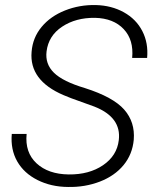

<svg xmlns="http://www.w3.org/2000/svg" viewBox="-20 -741 620 771"><path d="M457 -178.2Q468.3 -270 358.9 -313L265.6 -346.7L235.4 -358.9Q96.7 -418 106.9 -533.2Q111.3 -589.8 147 -632.8Q182.6 -675.8 241 -699Q299.3 -722.2 364.7 -720.7Q427.7 -719.2 477.3 -691.7Q526.9 -664.1 551.5 -616.2Q576.2 -568.4 570.8 -508.3H510.7Q517.6 -580.6 476.8 -624Q436 -667.5 361.8 -669.4Q284.7 -670.4 229.7 -634Q174.8 -597.7 167 -534.7Q160.6 -484.4 196.5 -449Q232.4 -413.6 321.3 -387.2Q434.6 -351.1 478.8 -300.8Q522.9 -250.5 517.1 -179.7Q511.7 -121.1 476.1 -77.9Q440.4 -34.7 380.9 -11.7Q321.3 11.2 252.9 9.8Q185.1 9.3 130.6 -18.1Q76.2 -45.4 49.1 -93Q22 -140.6 27.3 -203.1H86.9Q79.6 -128.9 126.7 -85.2Q173.8 -41.5 255.9 -40.5Q337.9 -39.6 393.8 -77.6Q449.7 -115.7 457 -178.2Z"/></svg>

Font: RobotoInd Light
Style: Italic
Weight: 300
Italic angle: -12°
Designer: Google
Version: Version 2.001151; 2014